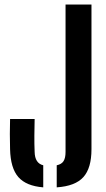

<svg xmlns="http://www.w3.org/2000/svg" viewBox="-20 -820 470 848"><path d="M230.5 7.5V-90Q252 -94.5 260.8 -108.5Q269.5 -122.5 269.5 -149V-800H384V-161Q384 -77.5 348.2 -37.8Q312.5 2 230.5 7.5ZM171 7.5Q95.5 1.5 61 -38Q26.5 -77.5 24.5 -161Q22.5 -228 24.5 -294.5H133Q132 -260.5 131.8 -221.8Q131.5 -183 133 -149Q134 -99 171 -90Z"/></svg>

Font: Big Shoulders Stencil Text
Style: Bold
Weight: 700
Designer: Patric King
Foundry: XO Type Co
Version: Version 1.000